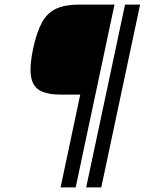

<svg xmlns="http://www.w3.org/2000/svg" viewBox="-20 -820 640 840"><path d="M245 0 331 -406H248Q186 -406 154 -424.5Q122 -443 115.5 -487.5Q109 -532 125 -608Q141 -681 164 -722.5Q187 -764 226 -782Q265 -800 326 -800H481L311 0ZM357 0 527 -800H593L423 0Z"/></svg>

Font: Victor Mono Thin Light
Style: Italic
Weight: 300
Italic angle: -12°
Monospace: yes
Version: Version 1.561;gftools[0.9.30]